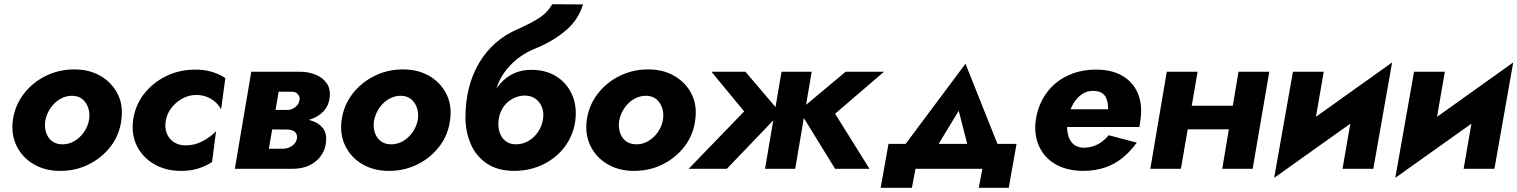

<svg xmlns="http://www.w3.org/2000/svg" viewBox="-20 -800 7192 910"><path d="M41 -231Q32 -162 59 -107.5Q86 -53 140 -21.5Q194 10 265 10Q339 10 401 -21Q463 -52 504.5 -106Q546 -160 555 -230Q565 -300 538 -354Q511 -408 457.5 -439.5Q404 -471 332 -471Q259 -471 196.5 -440Q134 -409 92.5 -355Q51 -301 41 -231ZM195 -229Q201 -261 219.5 -288Q238 -315 265.5 -331Q293 -347 324 -346Q354 -345 372.5 -328.5Q391 -312 399 -286Q407 -260 402 -231Q396 -199 377 -172.5Q358 -146 331 -130.5Q304 -115 273 -116Q243 -117 224 -133Q205 -149 197.5 -175Q190 -201 195 -229Z M766 -229Q772 -263 793.5 -290Q815 -317 845.5 -333.5Q876 -350 911 -350Q948 -350 979 -332Q1010 -314 1028 -282L1048 -430Q1021 -448 986 -459Q951 -470 905 -470Q831 -470 768 -439.5Q705 -409 663 -355.5Q621 -302 611 -231Q602 -161 629.5 -107Q657 -53 711.5 -21.5Q766 10 838 10Q884 10 920 -1.5Q956 -13 985 -32L1004 -178Q977 -150 938.5 -130Q900 -110 857 -111Q824 -112 801.5 -128Q779 -144 769.5 -170.5Q760 -197 766 -229Z M1218 -240 1211 -187 1343 -186Q1355 -186 1364.5 -182.5Q1374 -179 1379.5 -173Q1385 -167 1387 -159Q1389 -151 1387 -142Q1384 -123 1365 -109Q1346 -95 1319 -95H1194L1177 0H1365Q1433 0 1475.5 -34.5Q1518 -69 1525 -124Q1530 -169 1509.5 -194Q1489 -219 1452 -229.5Q1415 -240 1373 -240ZM1217 -221H1373Q1413 -222 1449.5 -233.5Q1486 -245 1511 -270Q1536 -295 1542 -334Q1548 -378 1528.5 -405.5Q1509 -433 1475 -446.5Q1441 -460 1401 -460H1256L1239 -366L1364 -365Q1377 -365 1385.5 -359Q1394 -353 1398 -344Q1402 -335 1399 -324Q1397 -311 1388.5 -301Q1380 -291 1368 -285Q1356 -279 1342 -279H1225ZM1171 -460 1093 0H1238L1317 -460Z M1599 -231Q1590 -162 1617 -107.5Q1644 -53 1698 -21.5Q1752 10 1823 10Q1897 10 1959 -21Q2021 -52 2062.5 -106Q2104 -160 2113 -230Q2123 -300 2096 -354Q2069 -408 2015.5 -439.5Q1962 -471 1890 -471Q1817 -471 1754.5 -440Q1692 -409 1650.5 -355Q1609 -301 1599 -231ZM1753 -229Q1759 -261 1777.5 -288Q1796 -315 1823.5 -331Q1851 -347 1882 -346Q1912 -345 1930.5 -328.5Q1949 -312 1957 -286Q1965 -260 1960 -231Q1954 -199 1935 -172.5Q1916 -146 1889 -130.5Q1862 -115 1831 -116Q1801 -117 1782 -133Q1763 -149 1755.5 -175Q1748 -201 1753 -229Z M2467 -347Q2497 -347 2518 -332Q2539 -317 2549 -291Q2559 -265 2553 -231Q2547 -199 2529 -173Q2511 -147 2484 -131.5Q2457 -116 2426 -116Q2398 -116 2379.5 -129Q2361 -142 2351.5 -163.5Q2342 -185 2342 -210L2186 -244Q2186 -178 2210 -120Q2234 -62 2286 -26Q2338 10 2420 10Q2495 9 2557 -22Q2619 -53 2658.5 -107Q2698 -161 2707 -230Q2715 -298 2691 -352Q2667 -406 2617.5 -437.5Q2568 -469 2498 -469ZM2279 -231 2342 -210Q2342 -243 2353 -269Q2364 -295 2382 -312Q2400 -329 2422 -338Q2444 -347 2467 -347L2498 -469Q2451 -469 2414 -451.5Q2377 -434 2349.5 -402Q2322 -370 2304.5 -326.5Q2287 -283 2279 -231ZM2186 -244 2337 -209 2324 -323Q2325 -364 2340.5 -402Q2356 -440 2382.5 -472.5Q2409 -505 2444.5 -530.5Q2480 -556 2522 -572Q2602 -605 2662 -656Q2722 -707 2743 -779L2597 -780Q2575 -740 2534 -714Q2493 -688 2434 -662Q2375 -637 2328.5 -596Q2282 -555 2250 -500.5Q2218 -446 2202 -381Q2186 -316 2186 -244Z M2761 -231Q2752 -162 2779 -107.5Q2806 -53 2860 -21.5Q2914 10 2985 10Q3059 10 3121 -21Q3183 -52 3224.5 -106Q3266 -160 3275 -230Q3285 -300 3258 -354Q3231 -408 3177.5 -439.5Q3124 -471 3052 -471Q2979 -471 2916.5 -440Q2854 -409 2812.5 -355Q2771 -301 2761 -231ZM2915 -229Q2921 -261 2939.5 -288Q2958 -315 2985.5 -331Q3013 -347 3044 -346Q3074 -345 3092.5 -328.5Q3111 -312 3119 -286Q3127 -260 3122 -231Q3116 -199 3097 -172.5Q3078 -146 3051 -130.5Q3024 -115 2993 -116Q2963 -117 2944 -133Q2925 -149 2917.5 -175Q2910 -201 2915 -229Z M3988 -460 3768 -276 3938 0H4101L3938 -261L4170 -460ZM3827 -460H3684L3606 0H3749ZM3513 -460H3352L3507 -272L3244 0H3425L3679 -265Z M4524 -275 4587 -29 4731 -59 4556 -498 4232 -64 4376 -31ZM4636 0 4619 90H4761L4798 -118H4191L4154 90H4302L4319 0Z M4969 -198H5380Q5382 -209 5383.5 -219Q5385 -229 5386 -237Q5395 -306 5372.5 -358.5Q5350 -411 5300 -440.5Q5250 -470 5175 -470Q5106 -470 5050 -446Q4994 -422 4956 -379Q4918 -336 4900 -279Q4896 -267 4893.5 -255.5Q4891 -244 4889 -231Q4880 -162 4904.5 -107.5Q4929 -53 4982 -22Q5035 9 5112 10Q5171 10 5218.5 -6.5Q5266 -23 5302.5 -53.5Q5339 -84 5368 -124L5235 -159Q5221 -142 5203 -128.5Q5185 -115 5163 -107.5Q5141 -100 5115 -100Q5084 -101 5065.5 -118.5Q5047 -136 5041 -165.5Q5035 -195 5039 -230L5046 -254Q5053 -286 5069 -312Q5085 -338 5109.5 -354.5Q5134 -371 5166 -369Q5192 -368 5206.5 -356.5Q5221 -345 5226.5 -325.5Q5232 -306 5232 -282H4981Z M5509 -187H5874L5893 -299H5529ZM5850 -460 5773 0H5917L5996 -460ZM5510 -460 5432 0H5577L5656 -460Z M6539 -327 6578 -504 6058 -133 6019 43ZM6254 -460H6108L6019 43L6192 -102ZM6578 -504 6405 -359 6343 0H6489Z M7113 -327 7152 -504 6632 -133 6593 43ZM6828 -460H6682L6593 43L6766 -102ZM7152 -504 6979 -359 6917 0H7063Z"/></svg>

Font: Jost
Style: Bold Italic
Weight: 700
Italic angle: -5°
Version: Version 3.710